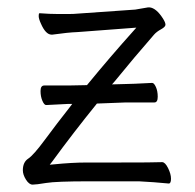

<svg xmlns="http://www.w3.org/2000/svg" viewBox="-20 -496 530 521"><path d="M438 2Q397 -2 357 -4H222Q132 -4 105 0.5Q78 5 68.5 5Q59 5 50.5 -8.5Q42 -22 42 -34Q42 -56 56.5 -65.5Q71 -75 102 -117Q133 -159 170 -206L176 -214H165L106 -211H105Q100 -211 95 -222.5Q90 -234 90 -249Q90 -264 100 -264H165L216 -265Q280 -343 342 -412L350 -421L191 -409Q164 -408 122 -402H120Q104 -402 91 -432Q85 -445 85 -452.5Q85 -460 87 -460H89Q115 -458 136 -458H168Q180 -458 190 -459L347 -470L382 -476H386Q404 -474 422 -446Q429 -435 429 -429Q429 -423 417 -416.5Q405 -410 398 -402Q343 -339 291 -275L284 -267L320 -268Q335 -268 392 -271H393Q398 -271 403 -260Q408 -249 408 -233.5Q408 -218 399 -218H321L243 -215Q179 -136 122 -58L115 -49L126 -50Q176 -55 214 -55H291Q402 -55 419 -56H420Q428 -56 436 -40Q444 -24 444 -11Q444 2 438 2ZM89 -460Z"/></svg>

Font: LXGW WenKai TC Light
Style: Regular
Weight: 300
Designer: LXGW / Fontworks Inc.
Foundry: LXGW / Fontworks Inc.
Version: Version 1.330